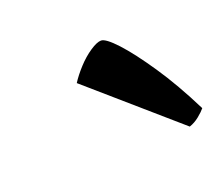

<svg xmlns="http://www.w3.org/2000/svg" viewBox="-48 -808 359 309"><g transform="rotate(-20 131.0 -653.5)"><path d="M233 -564 86 -692Q93 -703 104 -715Q115 -727 127 -735Q139 -743 146 -743Q154 -743 172 -723.5Q190 -704 214 -668.5Q238 -633 262 -585Q258 -580 250 -573.5Q242 -567 233 -564Z"/></g></svg>

Font: Texturina 12pt ExtraLight
Style: Italic
Weight: 250
Italic angle: -11°
Designer: Guillermo Torres Carreño
Foundry: Omnibus-Type
Version: Version 1.002